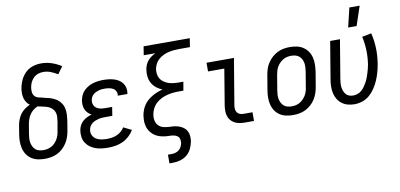

<svg xmlns="http://www.w3.org/2000/svg" viewBox="-85 -1031 3169 1523"><g transform="rotate(-10 1500.0 -270.0)"><path d="M203 8Q174 8 146.5 2Q119 -4 96.5 -19Q74 -34 59 -56.5Q44 -79 37.5 -106Q31 -133 31 -161.5Q31 -190 36 -219L48 -292Q52 -314 60.5 -336Q69 -358 83.5 -377.5Q98 -397 118 -411.5Q138 -426 160 -435Q145 -446 134.5 -462Q124 -478 119 -496.5Q114 -515 114 -535Q114 -555 117 -575Q121 -597 128.5 -618.5Q136 -640 148 -660Q160 -680 177.5 -697Q195 -714 216 -724Q237 -734 259.5 -738.5Q282 -743 304 -743Q349 -743 390 -729Q431 -715 466 -692L424 -634Q398 -650 369.5 -661.5Q341 -673 308 -673Q288 -673 267.5 -666Q247 -659 231 -643.5Q215 -628 206 -608Q197 -588 194 -568Q191 -549 193 -530.5Q195 -512 206.5 -499Q218 -486 236 -481Q254 -476 272 -473V-472Q298 -467 323.5 -460Q349 -453 371 -440Q393 -427 409 -406.5Q425 -386 431 -361Q437 -336 435.5 -308.5Q434 -281 430 -253L418 -181Q414 -156 405.5 -131Q397 -106 382.5 -83.5Q368 -61 348 -42.5Q328 -24 304 -12.5Q280 -1 254 3.5Q228 8 203 8ZM204 -62Q220 -62 237 -65.5Q254 -69 269.5 -77.5Q285 -86 297.5 -99Q310 -112 319 -127.5Q328 -143 333 -159.5Q338 -176 340 -192L353 -265Q356 -285 357 -306Q358 -327 350.5 -344.5Q343 -362 328.5 -374.5Q314 -387 295 -393.5Q276 -400 256.5 -403.5Q237 -407 218 -412Q198 -404 181 -390Q164 -376 152.5 -358Q141 -340 134.5 -320Q128 -300 125 -280L113 -208Q110 -190 109 -172.5Q108 -155 111 -138.5Q114 -122 121.5 -107Q129 -92 141 -81.5Q153 -71 169.5 -66.5Q186 -62 204 -62Z M715 8Q688 8 662 5Q636 2 612 -6.5Q588 -15 568 -30Q548 -45 535 -66Q522 -87 518.5 -113Q515 -139 519 -165Q522 -185 531.5 -204Q541 -223 556.5 -236.5Q572 -250 590.5 -259Q609 -268 629 -274Q613 -282 600.5 -294.5Q588 -307 580.5 -323.5Q573 -340 571.5 -359Q570 -378 573 -397Q577 -418 585.5 -437.5Q594 -457 610 -473Q626 -489 645 -500Q664 -511 684.5 -517Q705 -523 725.5 -525.5Q746 -528 767 -528Q789 -528 810.5 -525.5Q832 -523 852.5 -517Q873 -511 891 -499.5Q909 -488 921 -471.5Q933 -455 937.5 -434Q942 -413 938 -391L937 -385H859L860 -388Q863 -405 855.5 -420.5Q848 -436 833.5 -444Q819 -452 802 -455Q785 -458 767 -458Q755 -458 742.5 -457Q730 -456 718 -452.5Q706 -449 694.5 -443.5Q683 -438 673 -429Q663 -420 657.5 -408.5Q652 -397 650 -385Q647 -366 653.5 -349Q660 -332 674 -322Q688 -312 706.5 -308.5Q725 -305 744 -305H800L789 -235H733Q719 -235 705 -234Q691 -233 677 -229.5Q663 -226 649.5 -220.5Q636 -215 624 -205.5Q612 -196 605 -183Q598 -170 596 -156Q592 -133 601.5 -112.5Q611 -92 629 -81Q647 -70 669.5 -66Q692 -62 715 -62Q735 -62 755 -65Q775 -68 794.5 -76Q814 -84 830.5 -98Q847 -112 858 -130L923 -98Q907 -71 883.5 -49.5Q860 -28 832 -15Q804 -2 774 3Q744 8 715 8Z M1170 215V145H1199Q1214 145 1229.5 141Q1245 137 1258 127Q1271 117 1278.5 102.5Q1286 88 1289 73Q1291 56 1287.5 40.5Q1284 25 1272 16Q1260 7 1244 3.5Q1228 0 1211.5 0Q1195 0 1179 -1.5Q1163 -3 1147.5 -6.5Q1132 -10 1117.5 -16Q1103 -22 1090.5 -30.5Q1078 -39 1068 -50Q1058 -61 1050 -74Q1042 -87 1037.5 -101.5Q1033 -116 1031 -132Q1029 -148 1030 -164.5Q1031 -181 1033 -197Q1037 -218 1045 -239Q1053 -260 1066 -278.5Q1079 -297 1096.5 -312Q1114 -327 1134 -338.5Q1154 -350 1174.5 -358Q1195 -366 1217 -372Q1191 -382 1169.5 -399Q1148 -416 1134.5 -440Q1121 -464 1117.5 -493Q1114 -522 1119 -551Q1122 -569 1129.5 -587Q1137 -605 1149.5 -619.5Q1162 -634 1178 -645.5Q1194 -657 1212 -665H1118L1129 -735H1501L1490 -665H1403Q1382 -665 1360.5 -663Q1339 -661 1317.5 -656Q1296 -651 1275.5 -641.5Q1255 -632 1237.5 -617Q1220 -602 1209.5 -582Q1199 -562 1195 -541Q1192 -520 1195 -499Q1198 -478 1208.5 -461.5Q1219 -445 1235.5 -433.5Q1252 -422 1271 -415.5Q1290 -409 1311.5 -406.5Q1333 -404 1354 -404H1391L1379 -334H1342Q1318 -334 1293.5 -331.5Q1269 -329 1245 -322.5Q1221 -316 1198 -304.5Q1175 -293 1156 -275Q1137 -257 1126 -234Q1115 -211 1111 -187Q1107 -162 1112.5 -138Q1118 -114 1134.5 -98Q1151 -82 1175 -76.5Q1199 -71 1224 -70Q1245 -70 1265 -67Q1285 -64 1303.5 -56.5Q1322 -49 1337 -36.5Q1352 -24 1360 -6.5Q1368 11 1369.5 31.5Q1371 52 1368 72Q1363 101 1349.5 129.5Q1336 158 1312 178Q1288 198 1258 206.5Q1228 215 1199 215Z M1815 0Q1794 0 1773 -3.5Q1752 -7 1734 -16.5Q1716 -26 1703 -41.5Q1690 -57 1684 -76.5Q1678 -96 1678 -117.5Q1678 -139 1681 -160L1729 -450H1598V-520H1819L1757 -149Q1755 -134 1756 -119Q1757 -104 1765 -92.5Q1773 -81 1786.5 -75.5Q1800 -70 1815 -70H1889V0Z M2203 8Q2174 8 2146.5 2Q2119 -4 2096.5 -19Q2074 -34 2059 -56.5Q2044 -79 2037.5 -106Q2031 -133 2031 -161.5Q2031 -190 2036 -219L2056 -339Q2060 -364 2068 -389Q2076 -414 2091 -436.5Q2106 -459 2126 -477Q2146 -495 2170 -507Q2194 -519 2219.5 -523.5Q2245 -528 2270 -528Q2299 -528 2326.5 -522Q2354 -516 2376.5 -501Q2399 -486 2414.5 -463.5Q2430 -441 2436.5 -414Q2443 -387 2442.5 -358.5Q2442 -330 2438 -301L2418 -181Q2414 -156 2405.5 -131Q2397 -106 2382.5 -83.5Q2368 -61 2348 -43Q2328 -25 2304 -13Q2280 -1 2254 3.5Q2228 8 2203 8ZM2204 -62Q2221 -62 2237.5 -65.5Q2254 -69 2269.5 -78Q2285 -87 2297.5 -100Q2310 -113 2319 -128Q2328 -143 2333 -159.5Q2338 -176 2340 -192L2360 -312Q2363 -330 2364 -347.5Q2365 -365 2362.5 -381.5Q2360 -398 2352.5 -413Q2345 -428 2332.5 -438.5Q2320 -449 2303.5 -453.5Q2287 -458 2270 -458Q2253 -458 2236 -454.5Q2219 -451 2203.5 -442Q2188 -433 2175.5 -420Q2163 -407 2154 -392Q2145 -377 2140.5 -360.5Q2136 -344 2133 -328L2113 -208Q2110 -190 2109 -172.5Q2108 -155 2111 -138.5Q2114 -122 2121.5 -107Q2129 -92 2141 -81.5Q2153 -71 2170 -66.5Q2187 -62 2204 -62Z M2698 8Q2670 8 2644 1Q2618 -6 2597 -22Q2576 -38 2562.5 -60.5Q2549 -83 2543.5 -109Q2538 -135 2538.5 -163Q2539 -191 2544 -219L2594 -520H2673L2621 -208Q2618 -191 2617 -174.5Q2616 -158 2618 -142Q2620 -126 2626 -111Q2632 -96 2642 -84.5Q2652 -73 2667 -67.5Q2682 -62 2699 -62Q2717 -62 2734.5 -68Q2752 -74 2766.5 -86.5Q2781 -99 2792 -114.5Q2803 -130 2812 -146.5Q2821 -163 2827.5 -180Q2834 -197 2839.5 -214.5Q2845 -232 2849.5 -249.5Q2854 -267 2857 -284Q2866 -342 2864 -398.5Q2862 -455 2850 -508L2925 -523Q2940 -464 2942 -400.5Q2944 -337 2933 -273Q2928 -242 2919 -210Q2910 -178 2897 -147.5Q2884 -117 2865 -88Q2846 -59 2820.5 -36.5Q2795 -14 2762.5 -3Q2730 8 2698 8ZM2753 -600 2790 -755H2873L2821 -600Z"/></g></svg>

Font: Iosevka Curly
Style: Italic
Weight: 400
Italic angle: -9°
Monospace: yes
Designer: Belleve Invis
Foundry: Belleve Invis
Version: Version 22.1.2; ttfautohint (v1.8.4)